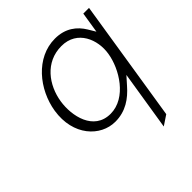

<svg xmlns="http://www.w3.org/2000/svg" viewBox="-176 -583 879 879"><g transform="rotate(-45 263.0 -143.5)"><path d="M82 -229C60 -88 148 3 243 3C310 3 358 -31 397 -76L430 -113L384 175L432 143L526 -451H489L473 -350L452 -385C426 -428 384 -462 316 -462C193 -462 101 -348 82 -229ZM132 -240C146 -330 208 -417 313 -417C416 -417 453 -319 440 -240C427 -155 356 -38 253 -38C144 -38 119 -157 132 -240Z"/></g></svg>

Font: Charger Sport
Style: HLObl
Weight: 100
Designer: Jasper
Foundry: Cannot Into Space Fonts
Version: Version 1.1